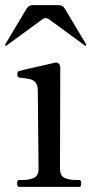

<svg xmlns="http://www.w3.org/2000/svg" viewBox="-31 -732 376 752"><path d="M44 0Q36 0 36 -14Q36 -27 44 -27H56Q85 -27 102.5 -35.5Q120 -44 120 -71L117 -377Q117 -398 108.5 -408.5Q100 -419 86.5 -422Q73 -425 46 -428Q40 -429 38.5 -432Q37 -435 37 -441Q37 -446 38 -449Q39 -452 42 -453Q56 -458 139 -476L182 -486L188 -487Q196 -487 200.5 -481.5Q205 -476 205 -467L204 -71Q204 -44 221.5 -35.5Q239 -27 268 -27H280Q287 -27 287 -14Q287 -7 285.5 -3.5Q284 0 280 0ZM-11 -556 -10 -559 73 -698Q81 -712 98 -712H198Q215 -712 223 -698L306 -559L307 -556Q307 -553 304 -553Q302 -553 301 -554L163 -655Q155 -661 148 -661Q140 -661 133 -655L-5 -554Q-6 -553 -8 -553Q-11 -553 -11 -556Z"/></svg>

Font: Shippori Mincho B1 Medium
Style: Regular
Weight: 500
Designer: FONTDASU
Foundry: FONTDASU / Google Inc. / but / Adobe
Version: Version 3.110; ttfautohint (v1.8.3)